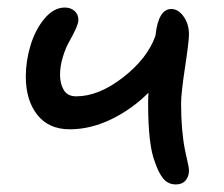

<svg xmlns="http://www.w3.org/2000/svg" viewBox="-20 -504 598 512"><path d="M166 -159.2Q109.9 -159.2 79.3 -198Q48.8 -236.8 48.8 -299.8Q48.8 -341.3 61.5 -383.3Q74.2 -425.3 98.9 -454.6Q123.5 -483.9 152.8 -483.9Q168.5 -483.9 178.7 -474.9Q189 -465.8 189 -451.2Q189 -441.9 181.4 -425.5Q173.8 -409.2 164.6 -393.1Q155.3 -377 147.7 -352.5Q140.1 -328.1 140.1 -304.2Q140.1 -280.8 150.1 -263.9Q160.2 -247.1 183.1 -247.1Q243.2 -247.1 307.9 -297.4Q372.6 -347.7 394 -407.2Q395 -409.2 395 -412.1Q402.8 -480 437 -480Q455.1 -480 469.5 -460.2Q483.9 -440.4 483.9 -412.1Q483.9 -393.6 473.4 -324.5Q462.9 -255.4 462.9 -228Q462.9 -157.2 473.1 -105Q475.1 -94.7 478 -82.3Q481 -69.8 482.4 -62Q483.9 -54.2 483.9 -48.8Q483.9 -33.7 474.9 -22.9Q465.8 -12.2 449.2 -12.2Q428.2 -12.2 415.5 -27.6Q402.8 -43 393.1 -71.8Q375 -117.2 375 -228Q375 -245.6 376 -256.8Q331.5 -212.4 276.4 -185.8Q221.2 -159.2 166 -159.2Z"/></svg>

Font: Shantell Sans Irregular
Style: Regular
Weight: 400
Designer: Stephen Nixon, Anya Danilova, Shantell Martin
Foundry: Arrow Type
Version: Version 1.006;[9816181b4]